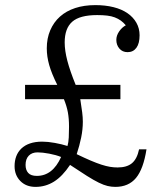

<svg xmlns="http://www.w3.org/2000/svg" viewBox="-20 -721 641 751"><path d="M78 -389V-333H230Q241 -306 245.5 -281.5Q250 -257 250 -225Q250 -203 249 -183.5Q248 -164 244 -150Q222 -157 194.5 -162Q167 -167 145 -167Q118 -167 97.5 -160Q77 -153 63.5 -140Q50 -127 43.5 -109.5Q37 -92 37 -71Q37 -36 59.5 -13Q82 10 119 10Q158 10 191 -10.5Q224 -31 254 -76Q293 -50 320 -33Q347 -16 366.5 -6.5Q386 3 401 6.5Q416 10 431 10Q483 10 512 -25Q541 -60 553 -137H524Q516 -99 496 -82.5Q476 -66 440 -66Q425 -66 410 -68.5Q395 -71 376.5 -77Q358 -83 334.5 -93Q311 -103 280 -118Q291 -151 297.5 -183Q304 -215 304 -245Q304 -262 301.5 -281.5Q299 -301 294 -333H451V-389H276Q254 -443 243.5 -483Q233 -523 233 -555Q233 -610 262.5 -636Q292 -662 360 -662Q382 -662 399 -660Q416 -658 429 -653Q442 -648 452.5 -640.5Q463 -633 472 -622Q457 -614 446 -598Q435 -582 435 -565Q435 -545 447 -531Q459 -517 479 -517Q501 -517 513.5 -534Q526 -551 526 -583Q526 -610 513.5 -632Q501 -654 478.5 -669.5Q456 -685 424 -693Q392 -701 353 -701Q309 -701 274 -689.5Q239 -678 214.5 -656Q190 -634 176.5 -602.5Q163 -571 163 -532Q163 -500 172.5 -466.5Q182 -433 204 -389ZM124 -33Q101 -33 90.5 -44.5Q80 -56 80 -76Q80 -99 92.5 -112Q105 -125 127 -125Q146 -125 172.5 -120Q199 -115 219 -107Q186 -33 124 -33Z"/></svg>

Font: GradeGX
Style: Regular
Weight: 100
Width: 1
Designer: Adam Twardoch
Foundry: Adam Twardoch
Version: Version 2.002; DEVELOPMENT